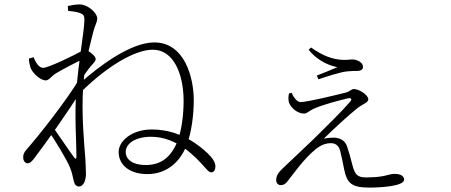

<svg xmlns="http://www.w3.org/2000/svg" viewBox="-20 -798 2040 869"><path d="M647 -10C736 -10 796 -67 824 -139C847 -197 857 -279 857 -344C857 -449 815 -606 678 -606C567 -606 420 -490 354 -432L351 -386C467 -499 590 -573 672 -573C766 -573 811 -463 811 -340C811 -278 802 -212 786 -165C756 -88 711 -51 639 -51C581 -51 549 -76 549 -110C549 -148 592 -179 664 -179C781 -179 862 -89 895 -54C917 -30 926 -17 937 -18C948 -18 955 -30 955 -45C955 -62 943 -82 921 -103C888 -134 801 -212 667 -212C577 -212 517 -160 517 -110C517 -49 570 -10 647 -10ZM105 -59C116 -59 123 -67 133 -79C192 -156 289 -294 341 -378L346 -452C283 -343 146 -173 105 -127C87 -107 85 -99 85 -85C85 -71 93 -59 105 -59ZM337 46C361 46 369 12 369 -11C369 -31 367 -64 366 -84C362 -141 347 -281 357 -414C365 -524 393 -614 400 -645C410 -688 420 -695 420 -715C420 -740 377 -778 340 -778C321 -778 302 -774 287 -771L288 -749C309 -747 327 -744 339 -740C356 -734 362 -730 362 -707C361 -652 336 -530 325 -381C317 -274 326 -152 326 -91C326 -77 322 -77 315 -86C297 -110 248 -183 214 -231L197 -209C229 -164 286 -69 297 -39C305 -19 308 -6 313 17C317 38 326 46 337 46ZM187 -434C202 -434 212 -453 233 -466C271 -488 323 -516 370 -537C364 -519 357 -505 351 -495L347 -438C363 -461 377 -482 390 -497C402 -512 413 -520 413 -531C413 -543 391 -561 375 -570C363 -575 360 -572 348 -566C328 -554 200 -491 176 -491C159 -491 145 -507 132 -539L111 -533C111 -521 113 -509 117 -495C126 -466 164 -434 187 -434Z M1653 51C1708 51 1809 44 1809 15C1809 -1 1794 -11 1765 -11C1737 -11 1725 5 1636 5C1598 5 1586 -8 1575 -51C1568 -80 1559 -111 1551 -135C1542 -163 1517 -175 1490 -175C1478 -175 1460 -174 1445 -170C1486 -211 1565 -283 1597 -308C1623 -328 1647 -334 1647 -348C1647 -369 1604 -395 1582 -395C1570 -395 1564 -384 1545 -379C1502 -368 1370 -336 1341 -336C1326 -336 1311 -353 1300 -378L1288 -375C1285 -361 1284 -347 1288 -334C1295 -313 1324 -284 1356 -284C1370 -284 1379 -296 1398 -305C1442 -325 1520 -345 1555 -353C1569 -356 1575 -350 1565 -338C1533 -300 1458 -226 1401 -170C1361 -131 1299 -74 1267 -43C1247 -24 1230 -8 1230 17C1230 31 1239 40 1251 40C1264 40 1273 33 1281 23C1311 -15 1356 -80 1409 -123C1433 -142 1455 -150 1478 -150C1504 -150 1515 -133 1520 -114C1527 -87 1533 -54 1538 -30C1551 32 1572 51 1653 51ZM1414 -456 1421 -439C1452 -449 1518 -472 1552 -475C1573 -477 1583 -477 1597 -477C1616 -477 1623 -486 1623 -495C1623 -516 1596 -529 1574 -529C1562 -529 1553 -526 1532 -527C1482 -529 1437 -548 1388 -583L1377 -573C1423 -515 1482 -499 1507 -494C1484 -484 1445 -468 1414 -456Z"/></svg>

Font: Source Han Serif TW VF
Style: Regular
Weight: 250
Designer: Ryoko NISHIZUKA 西塚涼子 (kana & ideographs); Frank Grießhammer (Latin, Greek & Cyrillic); Wenlong ZHANG 张文龙 (bopomofo); San
Foundry: Adobe
Version: Version 2.002;hotconv 1.1.0;makeotfexe 2.6.0